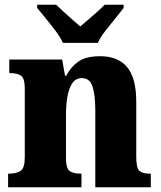

<svg xmlns="http://www.w3.org/2000/svg" viewBox="-20 -786 676 806"><path d="M14 0V-57H18Q50 -57 67 -69Q84 -81 84 -125V-415Q84 -456 69 -467.5Q54 -479 23 -479H19V-536H241L253 -468H258Q277 -505 309 -527.5Q341 -550 400 -550Q475 -550 513.5 -504.5Q552 -459 552 -358V-127Q552 -81 565 -69Q578 -57 609 -57H613V0H380V-323Q380 -387 368.5 -422.5Q357 -458 324 -458Q298 -458 283.5 -436.5Q269 -415 263 -380Q257 -345 257 -305V-122Q257 -80 272 -68.5Q287 -57 318 -57H322V0ZM244 -606Q234 -629 214 -655.5Q194 -682 172.5 -708Q151 -734 136 -753V-766H216Q227 -755 245.5 -738Q264 -721 283.5 -704Q303 -687 317 -675Q331 -687 351 -704Q371 -721 390 -738Q409 -755 419 -766H499V-753Q485 -734 463.5 -708Q442 -682 421.5 -655.5Q401 -629 391 -606Z"/></svg>

Font: Noto Serif Armenian SemiCondensed ExtraBold
Style: Regular
Weight: 800
Width: 4
Designer: Monotype Design Team
Foundry: Monotype Imaging Inc.
Version: Version 2.008; ttfautohint (v1.8.4.7-5d5b)